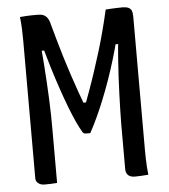

<svg xmlns="http://www.w3.org/2000/svg" viewBox="-51 -749 703 801"><g transform="rotate(-5 300.0 -349.0)"><path d="M156 3Q144 4 130.5 4.5Q117 5 103 5Q93 5 85 1.5Q77 -2 72 -8.5Q67 -15 67 -25Q67 -97 67 -168.5Q67 -240 67 -312Q67 -384 67 -455.5Q67 -527 67 -599Q67 -625 66 -650Q65 -675 62 -700Q74 -701 87.5 -702Q101 -703 113.5 -703Q126 -703 137 -703Q151 -703 160.5 -699Q170 -695 177 -685Q184 -675 188 -657Q198 -621 208 -585.5Q218 -550 229 -514Q240 -478 252.5 -440.5Q265 -403 279 -363.5Q293 -324 310 -282L277 -321H325L291 -282Q307 -325 321.5 -365Q336 -405 349 -444.5Q362 -484 374.5 -524.5Q387 -565 398.5 -608.5Q410 -652 421 -700Q431 -701 443.5 -701.5Q456 -702 467.5 -702.5Q479 -703 491 -703Q506 -703 515.5 -699Q525 -695 529 -686Q533 -677 533 -660Q533 -630 533 -590Q533 -550 533 -503Q533 -456 533 -405.5Q533 -355 533 -303Q533 -251 533 -200Q533 -149 533 -101Q533 -84 533.5 -66.5Q534 -49 535 -32Q536 -15 538 2Q523 3 509 4Q495 5 481 5Q471 5 462.5 1.5Q454 -2 449 -10Q444 -18 444 -31Q444 -53 444 -74.5Q444 -96 444 -118Q444 -140 444 -161Q444 -189 444 -217.5Q444 -246 445 -277.5Q446 -309 447 -342.5Q448 -376 450 -413.5Q452 -451 455 -492.5Q458 -534 463 -580L478 -552H431L457 -582Q445 -533 431.5 -488.5Q418 -444 403.5 -403Q389 -362 374 -325Q359 -288 343.5 -254.5Q328 -221 312 -192Q308 -192 303.5 -192Q299 -192 294 -192Q289 -192 286 -193.5Q283 -195 280 -199Q268 -219 255.5 -246.5Q243 -274 229 -310.5Q215 -347 200.5 -389.5Q186 -432 171.5 -479.5Q157 -527 143 -577L173 -552H123L138 -578Q142 -533 145 -492Q148 -451 150 -414.5Q152 -378 153.5 -344.5Q155 -311 155.5 -280.5Q156 -250 156 -221Q156 -192 156 -164Q156 -123 156 -81Q156 -39 156 3Z"/></g></svg>

Font: Rec Mono Semicasual
Style: Regular
Weight: 400
Version: Version 1.085; ttfautohint (v1.8.4.7-5d5b)